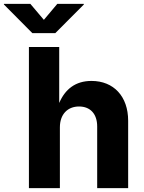

<svg xmlns="http://www.w3.org/2000/svg" viewBox="-90 -970 740 990"><path d="M218.8 -313.5C218.8 -380.9 258.8 -420.9 317.4 -420.9C376 -420.9 411.1 -382.3 411.1 -317.9V0H570.8V-347.2C570.8 -473.1 496.1 -552.7 381.8 -552.7C298.8 -552.7 245.6 -509.8 215.3 -439V-727.5H59.1V0H218.8ZM66.4 -950.2H-69.8V-946.8L76.7 -799.3H195.3L342.3 -946.8V-950.2H205.6L136.2 -867.7Z"/></svg>

Font: Raveo
Style: Bold
Weight: 700
Designer: Jakub Foglar, Rasmus Andersson (Inter)
Foundry: Jakubfoglar.com
Version: Version 1.100;Glyphs 3.2.3 (3260)